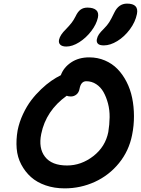

<svg xmlns="http://www.w3.org/2000/svg" viewBox="-20 -1058 776 1057"><path d="M551.8 -808.1Q528.3 -808.1 519.3 -817.1Q510.3 -826.2 513.2 -841.8Q516.1 -856.9 524.9 -869.6Q533.7 -882.3 551.8 -899.9Q570.8 -918.9 581.8 -936.5Q592.8 -954.1 608.9 -987.8Q632.8 -1038.1 679.2 -1038.1Q745.1 -1038.1 733.9 -981Q725.1 -937 695.1 -896.5Q665 -856 626 -832Q586.9 -808.1 551.8 -808.1ZM345.2 -801.8Q322.3 -801.8 311.8 -812Q301.3 -822.3 305.2 -839.8Q311 -866.2 342.8 -897Q363.8 -918.9 374.5 -932.9Q385.3 -946.8 396 -967.8Q408.2 -994.1 423.8 -1005.1Q439.5 -1016.1 460.9 -1016.1Q494.1 -1016.1 509.5 -1002.4Q524.9 -988.8 519 -960.9Q510.7 -923.8 482.2 -886.5Q453.6 -849.1 416 -825.4Q378.4 -801.8 345.2 -801.8ZM335.9 -21Q278.8 -21 231 -37.6Q183.1 -54.2 150.6 -83.3Q118.2 -112.3 96.9 -152.6Q75.7 -192.9 71.8 -240.5Q67.9 -288.1 77.1 -340.8Q86.4 -386.7 106.7 -429.9Q127 -473.1 151.6 -505.6Q176.3 -538.1 206.1 -566.4Q235.8 -594.7 262.5 -613Q289.1 -631.3 314.9 -644Q330.1 -686.5 371.6 -714.4Q413.1 -742.2 471.2 -742.2Q517.6 -742.2 557.6 -725.1Q597.7 -708 626.7 -678.2Q655.8 -648.4 676.8 -607.4Q697.8 -566.4 707.5 -519Q717.3 -471.7 717.5 -419.2Q717.8 -366.7 707 -314Q689.9 -227.5 635.3 -160.2Q580.6 -92.8 502.2 -56.9Q423.8 -21 335.9 -21ZM207 -320.8Q190.9 -242.2 228 -194.6Q265.1 -147 349.1 -147Q427.2 -147 493.7 -198.5Q560.1 -250 576.2 -331.1Q583 -372.6 583.5 -412.6Q584 -452.6 574.5 -488.5Q564.9 -524.4 549.6 -551.5Q534.2 -578.6 509.5 -594.7Q484.9 -610.8 455.1 -610.8Q425.8 -610.8 418 -569.8Q414.6 -549.3 401.1 -538.1Q387.7 -526.9 370.1 -526.9Q356.4 -526.9 347.2 -530.8Q232.9 -448.7 207 -320.8Z"/></svg>

Font: Shantell Sans Bouncy
Style: Italic
Weight: 600
Italic angle: -11.31°
Designer: Stephen Nixon, Anya Danilova, Shantell Martin
Foundry: Arrow Type
Version: Version 1.006;[9816181b4]